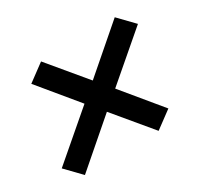

<svg xmlns="http://www.w3.org/2000/svg" viewBox="-101 -678 702 675"><g transform="rotate(-30 250.0 -340.0)"><path d="M66 -126 7 -187 190 -344 63 -498 132 -549 256 -400 434 -554 493 -493 310 -336 437 -182 368 -131 244 -280Z"/></g></svg>

Font: Iosevka Curly Slab MdObl
Style: Regular
Weight: 500
Italic angle: -9°
Monospace: yes
Designer: Belleve Invis
Foundry: Belleve Invis
Version: Version 11.0.0; ttfautohint (v1.8.3)